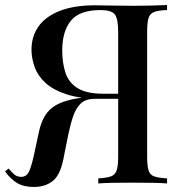

<svg xmlns="http://www.w3.org/2000/svg" viewBox="-34 -728 722 762"><path d="M629 -708V-688Q595 -687 578 -680.5Q561 -674 555.5 -656.5Q550 -639 550 -602V-106Q550 -70 555.5 -52Q561 -34 578 -28Q595 -22 629 -20V0Q606 -2 569.5 -2.5Q533 -3 491 -3Q454 -3 417 -2.5Q380 -2 356 0V-20Q389 -22 406 -28Q423 -34 429 -52Q435 -70 435 -106V-602Q435 -654 421.5 -671Q408 -688 365 -688Q281 -688 247 -645.5Q213 -603 213 -528Q213 -479 225.5 -440Q238 -401 273.5 -378.5Q309 -356 376 -356H462Q462 -356 462 -346Q462 -336 462 -336H366Q284 -336 230.5 -353.5Q177 -371 146.5 -399Q116 -427 103.5 -462Q91 -497 91 -531Q91 -583 118.5 -622.5Q146 -662 202.5 -684.5Q259 -707 344 -707Q362 -707 405.5 -706Q449 -705 497 -705Q533 -705 569.5 -706Q606 -707 629 -708ZM454 -353 452 -336H344Q307 -336 287.5 -318Q268 -300 257 -268.5Q246 -237 237 -194L217 -94Q204 -31 174 -8.5Q144 14 101 14Q60 14 34 -1.5Q8 -17 -14 -48L0 -59Q13 -44 23 -35.5Q33 -27 49 -26Q70 -26 79.5 -44Q89 -62 99 -105L121 -207Q135 -270 171 -299Q207 -328 281 -339Q300 -342 319 -344Q338 -346 369.5 -348.5Q401 -351 454 -353Z"/></svg>

Font: Playfair Display Medium
Style: Regular
Weight: 500
Designer: Claus Eggers Sørensen
Foundry: Claus Eggers Sørensen
Version: Version 1.203